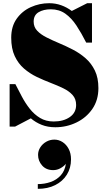

<svg xmlns="http://www.w3.org/2000/svg" viewBox="-20 -780 674 1198"><path d="M217.5 186.3Q217.5 161.1 231.5 139.3Q245.5 117.5 268.7 104.3Q291.9 91.1 319.1 91.1Q346.7 91.1 370.5 106.5Q394.3 121.9 408.7 149.5Q423.1 177.1 423.1 214.3Q423.1 268.3 397.1 309.9Q371.1 351.5 324.5 374.9Q277.9 398.3 215.9 398.3V368.7Q258.3 368.7 295.9 355.5Q333.5 342.3 359.1 314.1Q384.7 285.9 391.1 241.9Q379.1 257.5 357.7 269.5Q336.3 281.5 311.9 281.5Q268.3 281.5 242.9 252.7Q217.5 223.9 217.5 186.3ZM74 10H40V-255H76Q95 -218 116.5 -177.2Q138 -136.5 165.8 -101.2Q193.5 -66 230 -44Q266.5 -22 315 -22Q376 -22 415.5 -49.5Q455 -77 455 -125Q455 -162.5 433 -187Q411 -211.5 375 -229Q339 -246.5 295.8 -263Q252.5 -279.5 209.2 -300.2Q166 -321 130 -352Q94 -383 72 -429.8Q50 -476.5 50 -545Q50 -615 84 -663Q118 -711 172.2 -735.5Q226.5 -760 287 -760Q326.5 -760 362 -747.2Q397.5 -734.5 428 -711.5L524 -760H554V-514H518Q488 -573.5 457 -620.5Q426 -667.5 387.5 -694.8Q349 -722 297 -722Q251.5 -722 220.8 -703.8Q190 -685.5 190 -645Q190 -611.5 212 -588.2Q234 -565 270 -546.8Q306 -528.5 349 -510.5Q392 -492.5 435 -470.2Q478 -448 514 -416.5Q550 -385 572 -339.8Q594 -294.5 594 -230Q594 -155 556.2 -100.2Q518.5 -45.5 457 -15.8Q395.5 14 325 14Q278 14 240.2 -1Q202.5 -16 172.5 -41.5Z"/></svg>

Font: Bodoni* 06pt Fatface
Style: Regular
Weight: 900
Version: Version 2.3